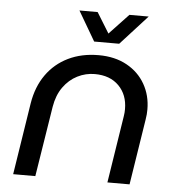

<svg xmlns="http://www.w3.org/2000/svg" viewBox="-51 -748 732 796"><g transform="rotate(5 315.0 -350.0)"><path d="M33 0 79.8 -299Q91.2 -368.8 126.6 -418.7Q162 -468.6 217.4 -495.5Q272.8 -522.4 343.6 -522.4Q411.2 -522.4 460.8 -495.1Q510.4 -467.8 537.2 -420.8Q564 -373.8 564 -315.6Q564 -306.2 563.2 -295.4Q562.4 -284.6 560.4 -273.6L517.4 0H425.2L469 -279.4Q470.4 -287.4 470.9 -294.7Q471.4 -302 471.4 -309Q471.4 -368.6 434.6 -405.8Q397.8 -443 334.2 -443Q296.4 -443 262.1 -425.7Q227.8 -408.4 203.8 -374.8Q179.8 -341.2 171.8 -292.6L125.2 0ZM319.6 -577 247.6 -700H323.4L375.6 -615.2L455.6 -700H535.8L423.8 -577Z"/></g></svg>

Font: MuseoModerno Thin
Style: Italic
Weight: 100
Italic angle: -9°
Designer: Pablo Cosgaya, Héctor Gatti, Marcela Romero, and the Authors of The MuseoModerno Project.
Foundry: Omnibus-Type Team
Version: Version 1.003